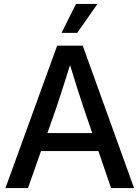

<svg xmlns="http://www.w3.org/2000/svg" viewBox="-20 -961 713 981"><path d="M272 -727.5 7.8 0H123L189.5 -189H482.9L547.4 0H665L402.8 -727.5ZM407.2 -410.2 451.2 -281.2H222.2L267.6 -410.2C287.6 -470.2 308.6 -534.2 337.9 -628.4C366.7 -534.2 387.2 -470.2 407.2 -410.2ZM368.2 -940.9 294.4 -793H374.5L478 -940.9Z"/></svg>

Font: Inteeer Medium
Style: Regular
Weight: 500
Designer: Rasmus Andersson
Foundry: rsms
Version: Version 4.001;Glyphs 3.4 (3402)